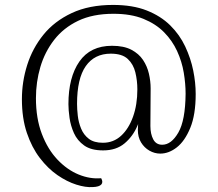

<svg xmlns="http://www.w3.org/2000/svg" viewBox="-20 -662 886 780"><path d="M357 98Q328 100 290 88Q252 76 213.5 49.5Q175 23 142 -20Q109 -63 89 -122.5Q69 -182 69 -259Q69 -330 90.5 -398Q112 -466 156.5 -521Q201 -576 271.5 -609Q342 -642 439 -642Q519 -642 576 -619.5Q633 -597 671.5 -559Q710 -521 732.5 -473Q755 -425 765 -375.5Q775 -326 775 -280Q775 -196 753 -142.5Q731 -89 698.5 -63.5Q666 -38 631 -38Q608 -38 587 -50Q566 -62 553 -83.5Q540 -105 540 -134L544 -224L563 -241Q557 -195 538.5 -151.5Q520 -108 486 -79.5Q452 -51 399 -51Q350 -51 322 -71Q294 -91 280.5 -121Q267 -151 262.5 -183Q258 -215 258 -239Q258 -348 302.5 -412Q347 -476 435 -476Q483 -476 513.5 -460Q544 -444 561 -418.5Q578 -393 585 -362.5Q592 -332 592 -303L591 -150Q591 -118 602.5 -96Q614 -74 639 -74Q676 -74 704.5 -123.5Q733 -173 734 -281Q734 -322 726.5 -367Q719 -412 699.5 -454.5Q680 -497 646.5 -531Q613 -565 562.5 -585.5Q512 -606 441 -606Q357 -606 297.5 -577.5Q238 -549 200 -500Q162 -451 144 -390Q126 -329 126 -263Q126 -181 150 -118Q174 -55 213.5 -13.5Q253 28 299.5 47Q346 66 391 62Q400 78 391.5 87.5Q383 97 357 98ZM398 -82Q441 -82 472 -110.5Q503 -139 520.5 -188Q538 -237 538 -299Q538 -334 530 -367.5Q522 -401 499 -422.5Q476 -444 430 -444Q364 -444 328.5 -393.5Q293 -343 293 -240Q293 -219 296 -192Q299 -165 309.5 -139.5Q320 -114 341 -98Q362 -82 398 -82Z"/></svg>

Font: Arima Light
Style: Regular
Weight: 300
Designer: Joana Correia and Natanael Gama
Foundry: NDISCOVER
Version: Version 1.101;gftools[0.9.23]